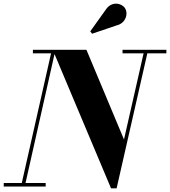

<svg xmlns="http://www.w3.org/2000/svg" viewBox="-58 -1023 932 1053"><path d="M582.5 -884C630 -895 648 -947 627 -979C608.5 -1007 553 -1017.5 522.5 -970.5L437 -851L447 -838ZM-37.5 -19.5V0H192.5V-19.5H82L241 -726.5L551 10H581.5L750 -730.5H854.5V-750H614V-730.5H729.5L622 -258L416 -750H122.5V-730.5H222L61.5 -19.5Z"/></svg>

Font: Bodoni* 11pt
Style: Bold Italic
Weight: 700
Italic angle: -13°
Version: Version 2.3